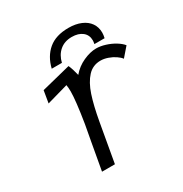

<svg xmlns="http://www.w3.org/2000/svg" viewBox="-168 -851 935 980"><g transform="rotate(-30 300.0 -361.0)"><path d="M181 -159 198.5 -254.5Q219 -382 219 -434.5Q219 -457 216 -473.5L90.5 -438L102.5 -509.5L274 -552.5Q285.5 -527 294.5 -488.5Q323.5 -523 364.5 -541.5Q405.5 -560 440.5 -560Q465.5 -560 494.2 -551Q523 -542 547 -527.2Q571 -512.5 583.5 -496.5L537.5 -443.5Q529 -455.5 511.2 -467.5Q493.5 -479.5 471.5 -487.2Q449.5 -495 428.5 -495Q383 -495 352.8 -462.2Q322.5 -429.5 303.2 -371.8Q284 -314 268.5 -226.5L228.5 0H152.5Q155 -15 181 -159ZM370.5 -721.5Q412.5 -721.5 443.8 -708.2Q475 -695 491.8 -670.8Q508.5 -646.5 508.5 -614.5Q508.5 -601 504.5 -583.5H444.5Q447 -596 447 -604.5Q447 -636 424 -654.5Q401 -673 362 -673Q319 -673 290.8 -648.8Q262.5 -624.5 253 -583.5H193Q208.5 -648 252.2 -684.8Q296 -721.5 370.5 -721.5Z"/></g></svg>

Font: JuliaMono Light
Style: Italic
Weight: 300
Italic angle: -9°
Monospace: yes
Designer: cormullion
Foundry: corm
Version: Version 0.054; ttfautohint (v1.8.4)